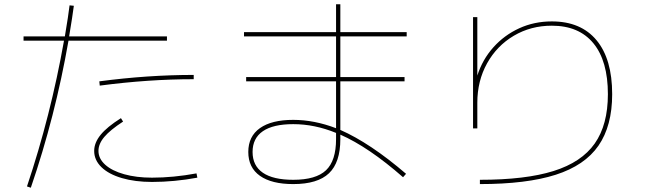

<svg xmlns="http://www.w3.org/2000/svg" viewBox="-20 -830 3040 897"><path d="M279 -640H90V-660H283Q300 -761 305 -805L325 -803Q319 -756 303 -660H760V-640H300Q238 -285 124 47L106 41Q217 -290 279 -640ZM545 -278 555 -262Q495 -223 467.5 -190.5Q440 -158 440 -125Q440 -89 471.5 -60.5Q503 -32 560 -16Q617 0 690 0Q790 0 898 -20L902 0Q794 20 690 20Q611 20 549.5 2Q488 -16 454 -49Q420 -82 420 -125Q420 -163 450 -200Q480 -237 545 -278ZM885 -480V-460Q674 -460 446 -430L444 -450Q671 -480 885 -480Z M1140 -120Q1140 -193 1194.5 -231.5Q1249 -270 1350 -270Q1448 -270 1550 -231V-450H1130V-470H1550V-660H1120V-680H1550V-810H1570V-680H1880V-660H1570V-470H1870V-450H1570V-223Q1709 -162 1877 -18L1863 -2Q1702 -143 1570 -201V-180Q1570 -71 1517 -20.5Q1464 30 1350 30Q1249 30 1194.5 -8.5Q1140 -47 1140 -120ZM1350 10Q1456 10 1503 -34.5Q1550 -79 1550 -180V-209Q1450 -250 1350 -250Q1256 -250 1208 -217Q1160 -184 1160 -120Q1160 -56 1208 -23Q1256 10 1350 10Z M2820 -390Q2820 -545 2752.5 -627.5Q2685 -710 2558 -710Q2460 -710 2380.5 -663Q2301 -616 2255.5 -534Q2210 -452 2210 -350V-230H2190V-750H2210V-477Q2234 -552 2285 -609Q2336 -666 2406 -698Q2476 -730 2558 -730Q2694 -730 2767 -642Q2840 -554 2840 -390Q2840 -242 2776 -149.5Q2712 -57 2576 -13.5Q2440 30 2222 30V10Q2435 10 2566 -31Q2697 -72 2758.5 -159.5Q2820 -247 2820 -390Z"/></svg>

Font: Enso Thin
Style: Regular
Weight: 100
Designer: Coji Morishita
Foundry: UNDERFOREST DESIGN
Version: Version 1.000